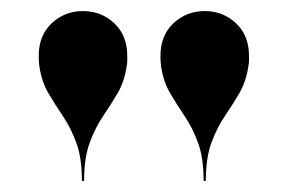

<svg xmlns="http://www.w3.org/2000/svg" viewBox="-20 -780 520 347"><path d="M429 -661Q425 -633 412.8 -612Q400.5 -591 386.2 -570Q372 -549 362 -521.8Q352 -494.5 352 -453H348Q348 -494.5 338 -521.8Q328 -549 313.8 -570Q299.5 -591 287.2 -612Q275 -633 271 -661Q270.5 -666 270.2 -670.2Q270 -674.5 270 -679Q270 -716 293.5 -738Q317 -760 350 -760Q383 -760 406.5 -738Q430 -716 430 -679Q430 -674.5 430 -670.2Q430 -666 429 -661ZM209 -661Q205 -633 192.8 -612Q180.5 -591 166.2 -570Q152 -549 142 -521.8Q132 -494.5 132 -453H128Q128 -494.5 118 -521.8Q108 -549 93.8 -570Q79.5 -591 67.2 -612Q55 -633 51 -661Q50.5 -666 50.2 -670.2Q50 -674.5 50 -679Q50 -716 73.5 -738Q97 -760 130 -760Q163 -760 186.5 -738Q210 -716 210 -679Q210 -674.5 210 -670.2Q210 -666 209 -661Z"/></svg>

Font: Bodoni* 48pt
Style: Bold
Weight: 700
Version: Version 2.3